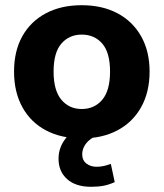

<svg xmlns="http://www.w3.org/2000/svg" viewBox="-20 -521 629 738"><path d="M294 11Q215 11 156.5 -20Q98 -51 66 -109Q34 -167 34 -246Q34 -325 66 -382Q98 -439 156.5 -470Q215 -501 294 -501Q373 -501 431.5 -470Q490 -439 522.5 -381.5Q555 -324 555 -246Q555 -167 522.5 -109Q490 -51 431.5 -20Q373 11 294 11ZM294 -102Q343 -102 373 -137.5Q403 -173 403 -246Q403 -319 373 -353.5Q343 -388 294 -388Q246 -388 216 -353.5Q186 -319 186 -246Q186 -173 216 -137.5Q246 -102 294 -102ZM330 197Q271 197 238 167.5Q205 138 205 89Q205 45 234 9Q263 -27 311 -45L353 0Q336 7 323 18Q310 29 303 43Q296 57 296 72Q296 95 312 107.5Q328 120 351 120Q366 120 379 117Q392 114 406 109L421 179Q399 189 378 193Q357 197 330 197Z"/></svg>

Font: Nunito Sans 12pt ExtraLight 12pt ExtraBold
Style: Regular
Weight: 800
Version: Version 3.101;gftools[0.9.27]